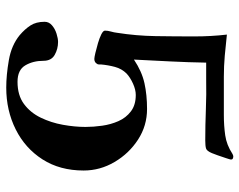

<svg xmlns="http://www.w3.org/2000/svg" viewBox="-98 -686 785 630"><g transform="rotate(90 295.0 -370.5)"><path d="M539 -252Q539 -306 511 -353.5Q483 -401 437.5 -430.5Q392 -460 337 -460Q291 -460 252.5 -451.5Q214 -443 175 -417Q178 -476 181 -535.5Q184 -595 185 -654H239Q289 -655 339.5 -653Q390 -651 440 -651Q458 -651 466.5 -653.5Q475 -656 482 -673Q484 -677 489 -691.5Q494 -706 498.5 -719.5Q503 -733 503 -735Q503 -740 499.5 -741.5Q496 -743 493 -743Q489 -743 484 -740Q455 -721 423.5 -716.5Q392 -712 357 -712H231Q197 -712 162.5 -715Q128 -718 93 -722Q99 -670 99 -616Q99 -552 98 -488Q97 -424 87 -361Q86 -352 83 -341.5Q80 -331 80 -322Q80 -316 92 -310Q104 -304 121 -299Q138 -294 153 -290.5Q168 -287 173 -287Q184 -287 189 -296Q191 -298 191 -302.5Q191 -307 191 -309Q193 -332 199 -354.5Q205 -377 221 -393Q234 -405 254 -414Q274 -423 291 -423Q324 -423 345 -407Q366 -391 377 -366Q388 -341 392 -312.5Q396 -284 396 -258Q396 -223 389 -184Q382 -145 365.5 -111Q349 -77 320.5 -56Q292 -35 248 -35Q209 -35 194 -60.5Q179 -86 179 -120Q179 -146 159.5 -157Q140 -168 117 -168Q106 -168 90 -163Q74 -158 62.5 -148Q51 -138 51 -124Q51 -96 63 -77.5Q75 -59 95 -42Q128 -15 177 -6.5Q226 2 267 2Q342 2 404 -29Q466 -60 502.5 -117Q539 -174 539 -252Z"/></g></svg>

Font: UoqMunThenKhung
Style: Regular
Weight: 400
Designer: Font-Kai, 金井和夫, 宇文滿月
Foundry: Kazuo Kanai, Moonlit Owen
Version: Version 1.197